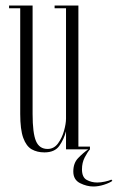

<svg xmlns="http://www.w3.org/2000/svg" viewBox="-20 -543 428 698"><path d="M141.5 11Q115 11 95.2 -0.2Q75.5 -11.5 64.5 -41.8Q53.5 -72 53.5 -129V-513H13V-523H98.5V-128.5Q98.5 -59 110.8 -30.2Q123 -1.5 153 -1.5Q176 -1.5 190.8 -21.5Q205.5 -41.5 212.8 -67.5Q220 -93.5 220 -112V-513H178.5V-523H265V-10H307V0Q298 10 288 29.2Q278 48.5 278 72.5Q278 101.5 295.2 111Q312.5 120.5 333.5 120.5Q346.5 120.5 361.5 117.2Q376.5 114 385 110L388.5 114.5Q378.5 122 358.2 128.5Q338 135 319.5 135Q295.5 135 271 122.8Q246.5 110.5 246.5 80.5Q246.5 50 264 31.8Q281.5 13.5 300.5 0H220V-66Q212.5 -37 195.8 -13Q179 11 141.5 11Z"/></svg>

Font: Imbue 100pt ExtraLight
Style: Regular
Weight: 200
Designer: Tyler Finck
Foundry: Etcetera Type Company
Version: Version 1.102; ttfautohint (v1.8.3)